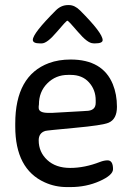

<svg xmlns="http://www.w3.org/2000/svg" viewBox="-20 -742 547 768"><path d="M362.8 -330.6V-340.8Q362.8 -382.8 335.9 -412.6Q309.1 -442.4 262.7 -442.4H252Q203.1 -442.4 169.4 -408.7Q135.7 -375 135.7 -323.7L134.8 -316.9V-310.5Q134.8 -290.5 173.3 -290.5H188.5L311 -297.4L323.7 -298.3Q362.8 -298.3 362.8 -330.6ZM147 -568.4H139.6Q111.3 -568.4 111.3 -582.5Q111.3 -608.4 203.1 -700.2Q224.6 -721.7 252 -721.7H255.9Q278.8 -721.7 300.3 -700.2Q390.6 -609.9 390.6 -581.5Q390.6 -568.4 359.9 -568.4H356L352.5 -568.8Q330.6 -568.8 292.2 -614Q253.9 -659.2 249.5 -659.2Q245.1 -659.2 206.8 -613.8Q168.5 -568.4 147 -568.4ZM432.1 -65.4Q432.1 -41.5 378.7 -17.6Q325.2 6.3 261.7 6.3H250Q249 6.3 247.6 6.3Q200.2 6.3 158.7 -12.7Q41 -65.9 41 -236.3V-247.6Q41 -439.5 175.8 -489.7Q214.4 -503.9 262.7 -503.9Q390.6 -503.9 431.2 -405.3Q447.8 -364.7 447.8 -314.9Q447.8 -265.1 414.1 -251Q390.1 -240.7 278.3 -230.5Q166.5 -220.2 161.1 -218.3Q134.8 -210 134.8 -180.7Q134.8 -133.8 168.9 -102.1Q203.1 -70.3 260.7 -70.3Q318.4 -70.3 379.9 -94.2Q396.5 -100.6 410.2 -100.6Q432.1 -100.6 432.1 -65.4Z"/></svg>

Font: Averia Sans Libre Light
Style: Regular
Weight: 300
Version: Version 1.002